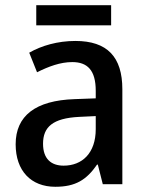

<svg xmlns="http://www.w3.org/2000/svg" viewBox="-20 -706 560 736"><path d="M406 -686H119V-609H406ZM269 -549C201 -549 139 -531 92 -504L122 -429C166 -451 211 -468 257 -468C315 -468 347 -437 347 -358V-329L266 -326C116 -321 40 -262 40 -153C40 -51 99 10 192 10C270 10 312 -17 352 -75H355L374 0H449V-364C449 -488 391 -549 269 -549ZM284 -258 347 -261V-211C347 -119 295 -71 224 -71C176 -71 145 -97 145 -155C145 -219 182 -253 284 -258Z"/></svg>

Font: Noto Sans Myanmar UI SemiCondensed Medium
Style: Regular
Weight: 500
Width: 4
Designer: Monotype Design Team
Foundry: Monotype Imaging Inc.
Version: Version 2.103